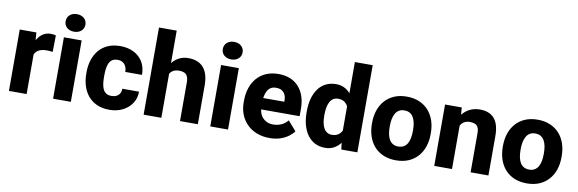

<svg xmlns="http://www.w3.org/2000/svg" viewBox="-53 -1183 4896 1627"><g transform="rotate(10 2395.0 -370.0)"><path d="M203.6 -405.3V0H51.3V-528.3H194.3ZM361.3 -532.2 358.9 -390.1Q349.1 -391.6 333.5 -392.8Q317.9 -394 306.6 -394Q277.3 -394 256.1 -387Q234.9 -379.9 220.9 -366.2Q207 -352.5 200.2 -332.3Q193.4 -312 193.4 -285.6L164.6 -299.8Q164.6 -352.1 174.8 -395.5Q185.1 -439 204.6 -470.9Q224.1 -502.9 252.4 -520.5Q280.8 -538.1 316.9 -538.1Q328.6 -538.1 340.8 -536.6Q353 -535.2 361.3 -532.2Z M584 -528.3V0H431.2V-528.3ZM421.9 -665Q421.9 -698.2 445.3 -719.5Q468.8 -740.7 506.8 -740.7Q544.9 -740.7 568.6 -719.5Q592.3 -698.2 592.3 -665Q592.3 -632.3 568.6 -611.1Q544.9 -589.8 506.8 -589.8Q468.8 -589.8 445.3 -611.1Q421.9 -632.3 421.9 -665Z M914.1 -108.9Q938.5 -108.9 956.5 -118.2Q974.6 -127.4 984.6 -144.3Q994.6 -161.1 994.6 -185.1H1138.2Q1138.2 -127.4 1108.6 -83.5Q1079.1 -39.6 1029.3 -14.9Q979.5 9.8 917 9.8Q855.5 9.8 809.6 -10.5Q763.7 -30.8 732.9 -67.4Q702.1 -104 686.8 -152.6Q671.4 -201.2 671.4 -257.8V-270.5Q671.4 -326.7 686.8 -375.5Q702.1 -424.3 732.9 -460.9Q763.7 -497.6 809.3 -517.8Q855 -538.1 916.5 -538.1Q981.4 -538.1 1031.5 -513.2Q1081.5 -488.3 1109.9 -441.7Q1138.2 -395 1138.2 -329.6H994.6Q994.6 -355 985.6 -375.2Q976.6 -395.5 958.3 -407.5Q939.9 -419.4 913.1 -419.4Q885.3 -419.4 867.4 -407.5Q849.6 -395.5 840.3 -374.5Q831.1 -353.5 827.6 -326.9Q824.2 -300.3 824.2 -270.5V-257.8Q824.2 -227.5 827.6 -200.4Q831.1 -173.3 840.6 -152.8Q850.1 -132.3 867.7 -120.6Q885.3 -108.9 914.1 -108.9Z M1362.8 -750V0H1210.4V-750ZM1342.8 -282.7 1304.7 -281.7Q1304.7 -337.4 1318.6 -384Q1332.5 -430.7 1358.4 -465.3Q1384.3 -500 1420.7 -519Q1457 -538.1 1501 -538.1Q1540 -538.1 1572.3 -526.9Q1604.5 -515.6 1627.9 -491.2Q1651.4 -466.8 1664.1 -427.2Q1676.8 -387.7 1676.8 -331.1V0H1523.4V-332Q1523.4 -365.7 1513.9 -384.8Q1504.4 -403.8 1486.6 -411.6Q1468.8 -419.4 1443.4 -419.4Q1413.6 -419.4 1394 -408.9Q1374.5 -398.4 1363.3 -379.9Q1352.1 -361.3 1347.4 -336.4Q1342.8 -311.5 1342.8 -282.7Z M1936.5 -528.3V0H1783.7V-528.3ZM1774.4 -665Q1774.4 -698.2 1797.9 -719.5Q1821.3 -740.7 1859.4 -740.7Q1897.5 -740.7 1921.1 -719.5Q1944.8 -698.2 1944.8 -665Q1944.8 -632.3 1921.1 -611.1Q1897.5 -589.8 1859.4 -589.8Q1821.3 -589.8 1797.9 -611.1Q1774.4 -632.3 1774.4 -665Z M2294.9 9.8Q2231.9 9.8 2182.1 -10.3Q2132.3 -30.3 2097.9 -65.7Q2063.5 -101.1 2045.4 -147.5Q2027.3 -193.8 2027.3 -246.6V-265.1Q2027.3 -324.2 2043.9 -374Q2060.5 -423.8 2092.5 -460.7Q2124.5 -497.6 2171.4 -517.8Q2218.3 -538.1 2278.3 -538.1Q2334.5 -538.1 2378.4 -519.8Q2422.4 -501.5 2452.6 -467.5Q2482.9 -433.6 2498.8 -386Q2514.6 -338.4 2514.6 -279.3V-216.8H2088.9V-314.9H2365.2V-326.7Q2365.2 -354.5 2355.2 -375.5Q2345.2 -396.5 2325.9 -408Q2306.6 -419.4 2277.3 -419.4Q2249.5 -419.4 2231 -407.7Q2212.4 -396 2201.4 -374.8Q2190.4 -353.5 2185.5 -325.4Q2180.7 -297.4 2180.7 -265.1V-246.6Q2180.7 -215.8 2189 -190.4Q2197.3 -165 2213.4 -147Q2229.5 -128.9 2252.4 -118.7Q2275.4 -108.4 2304.7 -108.4Q2340.8 -108.4 2373.5 -122.3Q2406.2 -136.2 2430.2 -166L2501.5 -84.5Q2485.4 -61 2456.3 -39.3Q2427.2 -17.6 2386.7 -3.9Q2346.2 9.8 2294.9 9.8Z M2896 -118.2V-750H3049.3V0H2911.6ZM2566.9 -257.8V-268.1Q2566.9 -328.1 2580.3 -377.7Q2593.8 -427.2 2619.9 -463.1Q2646 -499 2684.6 -518.6Q2723.1 -538.1 2772.9 -538.1Q2818.8 -538.1 2853 -517.8Q2887.2 -497.6 2911.4 -461.2Q2935.5 -424.8 2950.7 -375.7Q2965.8 -326.7 2973.6 -269.5V-252Q2966.3 -197.3 2950.9 -149.9Q2935.5 -102.5 2911.4 -66.7Q2887.2 -30.8 2852.8 -10.5Q2818.4 9.8 2772 9.8Q2722.2 9.8 2683.8 -10.3Q2645.5 -30.3 2619.6 -66.4Q2593.8 -102.5 2580.3 -151.4Q2566.9 -200.2 2566.9 -257.8ZM2719.2 -268.1V-257.8Q2719.2 -226.6 2723.9 -199.7Q2728.5 -172.9 2739.3 -152.3Q2750 -131.8 2767.6 -120.4Q2785.2 -108.9 2810.5 -108.9Q2844.7 -108.9 2866.7 -124.8Q2888.7 -140.6 2899.9 -168.9Q2911.1 -197.3 2911.6 -234.9V-286.1Q2911.6 -317.4 2905.3 -342.3Q2898.9 -367.2 2886.5 -384.3Q2874 -401.4 2855.5 -410.4Q2836.9 -419.4 2811.5 -419.4Q2786.6 -419.4 2769 -408Q2751.5 -396.5 2740.5 -376Q2729.5 -355.5 2724.4 -327.9Q2719.2 -300.3 2719.2 -268.1Z M3128.9 -258.8V-269Q3128.9 -327.1 3145.5 -376.2Q3162.1 -425.3 3194.3 -461.4Q3226.6 -497.6 3273.4 -517.8Q3320.3 -538.1 3380.9 -538.1Q3442.4 -538.1 3489.5 -517.8Q3536.6 -497.6 3568.8 -461.4Q3601.1 -425.3 3617.7 -376.2Q3634.3 -327.1 3634.3 -269V-258.8Q3634.3 -201.2 3617.7 -152.1Q3601.1 -103 3568.8 -66.7Q3536.6 -30.3 3489.7 -10.3Q3442.9 9.8 3381.8 9.8Q3321.3 9.8 3273.9 -10.3Q3226.6 -30.3 3194.3 -66.7Q3162.1 -103 3145.5 -152.1Q3128.9 -201.2 3128.9 -258.8ZM3281.7 -269V-258.8Q3281.7 -227.5 3286.9 -200.2Q3292 -172.9 3303.7 -152.3Q3315.4 -131.8 3334.7 -120.4Q3354 -108.9 3381.8 -108.9Q3409.7 -108.9 3428.7 -120.4Q3447.8 -131.8 3459.5 -152.3Q3471.2 -172.9 3476.3 -200.2Q3481.4 -227.5 3481.4 -258.8V-269Q3481.4 -299.8 3476.3 -326.9Q3471.2 -354 3459.5 -375Q3447.8 -396 3428.5 -407.7Q3409.2 -419.4 3380.9 -419.4Q3353.5 -419.4 3334.5 -407.7Q3315.4 -396 3303.7 -375Q3292 -354 3286.9 -326.9Q3281.7 -299.8 3281.7 -269Z M3863.8 -415.5V0H3710.9V-528.3H3854.5ZM3843.8 -282.7 3805.7 -281.7Q3805.7 -341.3 3820.3 -388.7Q3835 -436 3862.1 -469.5Q3889.2 -502.9 3927 -520.5Q3964.8 -538.1 4010.7 -538.1Q4047.9 -538.1 4078.6 -527.3Q4109.4 -516.6 4131.6 -492.9Q4153.8 -469.2 4165.5 -430.4Q4177.2 -391.6 4177.2 -335V0H4023.9V-335.4Q4023.9 -368.7 4014.6 -386.7Q4005.4 -404.8 3987.5 -412.1Q3969.7 -419.4 3944.3 -419.4Q3917.5 -419.4 3898.4 -408.9Q3879.4 -398.4 3867.2 -379.9Q3855 -361.3 3849.4 -336.4Q3843.8 -311.5 3843.8 -282.7Z M4254.9 -258.8V-269Q4254.9 -327.1 4271.5 -376.2Q4288.1 -425.3 4320.3 -461.4Q4352.5 -497.6 4399.4 -517.8Q4446.3 -538.1 4506.8 -538.1Q4568.4 -538.1 4615.5 -517.8Q4662.6 -497.6 4694.8 -461.4Q4727.1 -425.3 4743.7 -376.2Q4760.3 -327.1 4760.3 -269V-258.8Q4760.3 -201.2 4743.7 -152.1Q4727.1 -103 4694.8 -66.7Q4662.6 -30.3 4615.7 -10.3Q4568.8 9.8 4507.8 9.8Q4447.3 9.8 4399.9 -10.3Q4352.5 -30.3 4320.3 -66.7Q4288.1 -103 4271.5 -152.1Q4254.9 -201.2 4254.9 -258.8ZM4407.7 -269V-258.8Q4407.7 -227.5 4412.8 -200.2Q4418 -172.9 4429.7 -152.3Q4441.4 -131.8 4460.7 -120.4Q4480 -108.9 4507.8 -108.9Q4535.6 -108.9 4554.7 -120.4Q4573.7 -131.8 4585.4 -152.3Q4597.2 -172.9 4602.3 -200.2Q4607.4 -227.5 4607.4 -258.8V-269Q4607.4 -299.8 4602.3 -326.9Q4597.2 -354 4585.4 -375Q4573.7 -396 4554.4 -407.7Q4535.2 -419.4 4506.8 -419.4Q4479.5 -419.4 4460.4 -407.7Q4441.4 -396 4429.7 -375Q4418 -354 4412.8 -326.9Q4407.7 -299.8 4407.7 -269Z"/></g></svg>

Font: Roboto ExtraBold
Style: Regular
Weight: 800
Designer: Christian Robertson
Foundry: Google
Version: Version 3.009; 2024